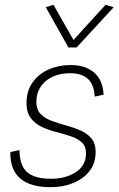

<svg xmlns="http://www.w3.org/2000/svg" viewBox="-20 -770 492 797"><path d="M191 7Q20 7 23 -139L61 -147Q61 -84 92 -56Q123 -28 192 -28Q253 -28 295 -55.5Q337 -83 337 -134Q337 -163 319.5 -179Q302 -195 273.5 -204.5Q245 -214 213.5 -222Q182 -230 154 -243Q126 -256 108 -279.5Q90 -303 90 -342Q90 -392 115 -427.5Q140 -463 181.5 -481.5Q223 -500 273 -500Q335 -500 371 -468.5Q407 -437 410 -377L373 -369Q369 -466 272 -466Q209 -466 170 -433.5Q131 -401 131 -347Q131 -315 148.5 -297Q166 -279 194 -268.5Q222 -258 253.5 -249.5Q285 -241 313 -229Q341 -217 359 -196Q377 -175 377 -139Q377 -93 352 -60.5Q327 -28 284.5 -10.5Q242 7 191 7ZM264 -573 170 -740 202 -750 285 -604 418 -750 452 -740 298 -573Z"/></svg>

Font: Livvic ExtraLight
Style: Italic
Weight: 275
Italic angle: -10°
Designer: Jacques Le Bailly, Baron von Fonthausen
Version: Version 1.001; ttfautohint (v1.8.2)